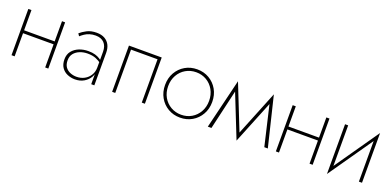

<svg xmlns="http://www.w3.org/2000/svg" viewBox="-6 -1127 3655 1795"><g transform="rotate(20 1821.0 -230.0)"><path d="M94 -230H427V-259H94ZM410 -460V0H441V-460ZM75 -460V0H106V-460Z M584 -135Q584 -176 606 -203Q628 -230 663.5 -244Q699 -258 740 -258Q789 -258 823 -244Q857 -230 880 -211V-232Q871 -241 853 -253Q835 -265 807 -273.5Q779 -282 738 -282Q689 -282 647 -265Q605 -248 579 -215.5Q553 -183 553 -134Q553 -84 575 -52Q597 -20 633 -5Q669 10 708 10Q758 10 796 -12Q834 -34 855 -70.5Q876 -107 876 -151L868 -166Q868 -123 847.5 -89.5Q827 -56 792 -37Q757 -18 713 -18Q681 -18 651 -30Q621 -42 602.5 -67.5Q584 -93 584 -135ZM608 -382Q625 -397 645.5 -411Q666 -425 693 -433.5Q720 -442 753 -442Q808 -442 838 -410.5Q868 -379 868 -323V0H899V-323Q899 -368 882.5 -400.5Q866 -433 833.5 -451.5Q801 -470 753 -470Q696 -470 656.5 -449Q617 -428 592 -406Z M1402 -460H1076V0H1107V-431H1371V0H1402Z M1519 -230Q1519 -161 1550 -106.5Q1581 -52 1634 -21Q1687 10 1753 10Q1820 10 1873 -21Q1926 -52 1957 -106.5Q1988 -161 1988 -230Q1988 -300 1957 -354Q1926 -408 1873 -439Q1820 -470 1753 -470Q1687 -470 1634 -439Q1581 -408 1550 -354Q1519 -300 1519 -230ZM1550 -230Q1550 -291 1577 -339Q1604 -387 1650.5 -414Q1697 -441 1754 -441Q1811 -441 1857 -414Q1903 -387 1930 -339Q1957 -291 1957 -230Q1957 -169 1930 -121Q1903 -73 1857 -46Q1811 -19 1754 -19Q1697 -19 1650.5 -46Q1604 -73 1577 -120.5Q1550 -168 1550 -230Z M2590 0H2625L2505 -495L2490 -428ZM2316 -27 2325 31 2507 -419 2505 -495ZM2325 31 2334 -27 2148 -495 2146 -419ZM2028 0H2064L2163 -428L2148 -495Z M2724 -230H3057V-259H2724ZM3040 -460V0H3071V-460ZM2705 -460V0H2736V-460Z M3557 -441 3562 -495 3231 -19 3226 35ZM3257 -460H3226V35L3257 -11ZM3562 -495 3531 -449V0H3562Z"/></g></svg>

Font: Jost ExtraLight
Style: Regular
Weight: 250
Version: Version 3.710